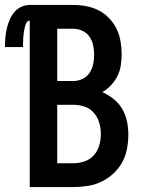

<svg xmlns="http://www.w3.org/2000/svg" viewBox="-61 -755 581 775"><path d="M59 0V-672Q52 -672 47.5 -665.5Q43 -659 41 -652Q39 -645 37.5 -638Q36 -631 35 -623.5Q34 -616 33.5 -609Q33 -602 32.5 -594.5Q32 -587 32 -579.5Q32 -572 32 -565H-41Q-41 -583 -39.5 -601.5Q-38 -620 -34 -638Q-30 -656 -23 -673Q-16 -690 -4.5 -704.5Q7 -719 24 -727Q41 -735 59 -735H235Q261 -735 287.5 -730Q314 -725 337.5 -713Q361 -701 379.5 -681.5Q398 -662 409.5 -638.5Q421 -615 425.5 -588.5Q430 -562 430 -536Q430 -513 426.5 -490.5Q423 -468 413 -448Q403 -428 387.5 -411.5Q372 -395 352 -383Q377 -372 398 -355Q419 -338 432.5 -315Q446 -292 451.5 -265.5Q457 -239 457 -212Q457 -183 451.5 -154Q446 -125 432 -99.5Q418 -74 396 -54Q374 -34 348 -21.5Q322 -9 293 -4.5Q264 0 235 0ZM170 -428H235Q254 -428 272 -436.5Q290 -445 300.5 -461Q311 -477 315 -496Q319 -515 319 -534Q319 -553 315 -572Q311 -591 300.5 -606.5Q290 -622 272 -630.5Q254 -639 235 -639H170ZM170 -96H235Q258 -96 280 -103.5Q302 -111 317.5 -128Q333 -145 339.5 -168Q346 -191 346 -214Q346 -237 339.5 -259.5Q333 -282 318 -299.5Q303 -317 280.5 -324.5Q258 -332 235 -332H170Z"/></svg>

Font: Iosevka Algr
Style: Bold
Weight: 700
Monospace: yes
Designer: Belleve Invis
Foundry: Belleve Invis
Version: Version 26.0.2; ttfautohint (v1.8.3)